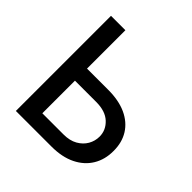

<svg xmlns="http://www.w3.org/2000/svg" viewBox="-189 -883 1038 1038"><g transform="rotate(45 330.5 -363.5)"><path d="M157 -433.9H353Q433.9 -433.9 490.8 -407.7Q547.6 -381.4 577.6 -333.5Q607.6 -285.5 607.2 -220.5Q607.6 -155.5 577.6 -105.8Q547.6 -56.1 490.8 -28.1Q433.9 0 353 0H80.6V-727.3H190.7V-92.3H353Q400.2 -92.3 432.7 -110.8Q465.2 -129.3 482.1 -158.7Q498.9 -188.2 498.9 -221.9Q498.9 -271 461.3 -306.3Q423.7 -341.6 353 -341.6H157Z"/></g></svg>

Font: InterMG Medium
Style: Regular
Weight: 500
Designer: Rasmus Andersson
Foundry: rsms
Version: Version 3.019;December 26, 2023;FontCreator 15.0.0.2955 64-b